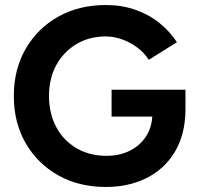

<svg xmlns="http://www.w3.org/2000/svg" viewBox="-20 -732 783 764"><path d="M401 12Q294 12 211.5 -34.5Q129 -81 82 -162.5Q35 -244 35 -350Q35 -456 82 -537.5Q129 -619 211.5 -665.5Q294 -712 401 -712Q465 -712 519 -693Q573 -674 614.5 -640.5Q656 -607 684 -564L572 -494Q555 -521 527.5 -542Q500 -563 467 -575Q434 -587 401 -587Q335 -587 284 -556.5Q233 -526 204 -473Q175 -420 175 -350Q175 -281 203.5 -227Q232 -173 284 -142.5Q336 -112 404 -112Q455 -112 495 -131.5Q535 -151 559 -186Q583 -221 586 -268H424V-375H718V-290Q716 -194 675 -126.5Q634 -59 563 -23.5Q492 12 401 12Z"/></svg>

Font: Figtree Light
Style: Bold
Weight: 700
Version: Version 2.002